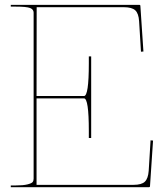

<svg xmlns="http://www.w3.org/2000/svg" viewBox="-20 -780 685 800"><path d="M24.9 0V-7.3H44.9Q77.1 -7.3 94.5 -11.7Q111.8 -16.1 116 -21.5Q120.1 -26.9 120.1 -35.6V-727.5Q120.1 -740.7 105.5 -746.6Q90.8 -752.4 44.9 -752.4H24.9V-759.8H560.1Q564.9 -759.8 564.9 -755.4L577.6 -565.4L567.4 -564.5L559.6 -691.4Q557.6 -724.1 543.5 -737.1Q529.3 -750 496.1 -750H132.8L132.3 -379.9H330.1Q350.1 -379.9 350.1 -515.1V-544.9H359.9V-205.1H350.1V-234.9Q350.1 -370.1 330.1 -370.1H132.3V-9.8H536.1Q569.8 -9.8 583.5 -22.9Q597.2 -36.1 599.6 -68.4L607.4 -195.3L617.7 -194.3L605 -4.4Q605 0 600.1 0Z"/></svg>

Font: Znikomit
Style: Regular
Weight: 100
Designer: gluk
Foundry: gluk
Version: Version 0.53